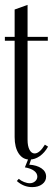

<svg xmlns="http://www.w3.org/2000/svg" viewBox="-20 -646 217 787"><path d="M101 8Q73 8 56.5 -17Q40 -42 40 -84V-479H0V-495H40V-607L93 -626V-495H176V-479H93V-73Q93 -47 101 -32Q109 -17 122 -17Q142 -17 164 -53L177 -45Q163 -20 143 -6Q123 8 101 8ZM57 87Q66 95 78.5 100Q91 105 102 105Q115 105 124 97Q133 89 133 78Q133 64 119.5 54Q106 44 82 40L98 0H110L100 29Q131 31 150 44Q169 57 169 78Q169 97 153 109Q137 121 112 121Q77 121 49 96Z"/></svg>

Font: Moniqa Cond Heading
Style: Regular
Weight: 400
Width: 3
Designer: Rajesh Rajput
Foundry: Rajesh Rajput
Version: Version 1.000